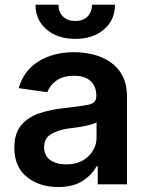

<svg xmlns="http://www.w3.org/2000/svg" viewBox="-20 -771 617 803"><path d="M223.1 11.2Q145 11.2 92.5 -30.8Q40 -72.8 40 -153.3Q40 -214.8 69.8 -248.8Q99.6 -282.7 147.2 -298.1Q194.8 -313.5 247.6 -318.8Q319.8 -326.7 351.3 -333.5Q382.8 -340.3 382.8 -368.2V-370.6Q382.8 -410.2 358.9 -432.1Q335 -454.1 290 -454.1Q243.2 -454.1 215.3 -433.6Q187.5 -413.1 178.2 -385.3L58.1 -402.3Q79.6 -476.6 141.6 -514.6Q203.6 -552.7 289.6 -552.7Q328.6 -552.7 367.7 -543.5Q406.7 -534.2 439.2 -512.9Q471.7 -491.7 491.5 -455.6Q511.2 -419.4 511.2 -365.2V0H388.7V-75.2H383.3Q365.7 -41 326.4 -14.9Q287.1 11.2 223.1 11.2ZM256.3 -83.5Q314.5 -83.5 349.1 -116.9Q383.8 -150.4 383.8 -195.8V-259.8Q375 -253.4 353 -248Q331.1 -242.7 306.4 -239Q281.7 -235.4 265.1 -233.4Q221.7 -227.1 193.1 -209.7Q164.6 -192.4 164.6 -155.3Q164.6 -119.6 190.4 -101.6Q216.3 -83.5 256.3 -83.5ZM294.9 -608.4Q220.7 -608.4 174.6 -647.9Q128.4 -687.5 128.4 -751.5H224.6Q224.6 -720.2 243.7 -701.7Q262.7 -683.1 294.9 -683.1Q326.7 -683.1 345.7 -701.7Q364.7 -720.2 364.7 -751.5H460.9Q460.9 -687.5 415 -647.9Q369.1 -608.4 294.9 -608.4Z"/></svg>

Font: Inter Semi Bold
Style: Regular
Weight: 600
Designer: Rasmus Andersson
Foundry: rsms
Version: Version 4.000;git-e0f93cc